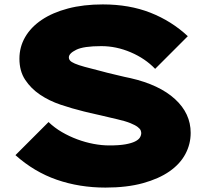

<svg xmlns="http://www.w3.org/2000/svg" viewBox="-20 -840 934 870"><path d="M844 -238Q844 -187 820 -142Q796 -97 748 -63.5Q700 -30 627.5 -10Q555 10 458 10Q340 10 237.5 -25.5Q135 -61 50 -137L200 -287Q227 -261 260.5 -241.5Q294 -222 330.5 -208.5Q367 -195 404 -188Q441 -181 475 -181Q520 -181 548 -186Q576 -191 592 -199Q608 -207 614 -217Q620 -227 620 -237Q620 -242 617.5 -249Q615 -256 604 -264.5Q593 -273 571 -282Q549 -291 510 -300Q504 -301 482 -306.5Q460 -312 435.5 -317.5Q411 -323 389 -328Q367 -333 360 -335Q307 -348 255 -365.5Q203 -383 161.5 -411Q120 -439 94 -478.5Q68 -518 68 -574Q68 -627 94 -672Q120 -717 169 -750Q218 -783 288 -801.5Q358 -820 446 -820Q566 -820 661.5 -782.5Q757 -745 831 -676L683 -528Q638 -575 572.5 -603Q507 -631 439 -631Q359 -631 325.5 -614.5Q292 -598 292 -580Q292 -572 297.5 -565.5Q303 -559 319 -552Q335 -545 364 -537Q393 -529 441 -517Q447 -515 465.5 -510.5Q484 -506 505 -501Q526 -496 545 -491.5Q564 -487 571 -486Q702 -456 773 -391Q844 -326 844 -238Z"/></svg>

Font: TypoPRO Sinkin Sans
Style: 900 X Black
Weight: 950
Designer: Keith Bates
Foundry: K-Type
Version: Sinkin Sans (version 1.0)  by Keith Bates   •   © 2014   www